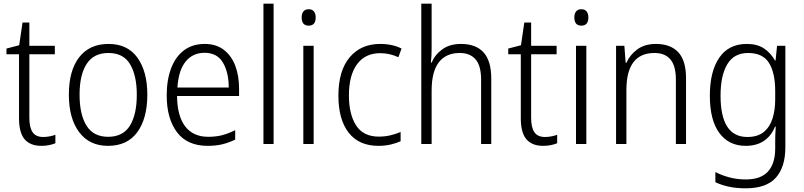

<svg xmlns="http://www.w3.org/2000/svg" viewBox="-20 -780 4354 1040"><path d="M214 -38Q232 -38 249.5 -41.5Q267 -45 280 -50V-4Q265 2 246 6Q227 10 204 10Q144 10 113.5 -25.5Q83 -61 83 -139V-486H15V-517L84 -535L102 -658H139V-532H277V-486H139V-141Q139 -90 156.5 -64Q174 -38 214 -38Z M778 -267Q778 -139 724 -64.5Q670 10 565 10Q464 10 408.5 -64.5Q353 -139 353 -267Q353 -398 409 -470Q465 -542 568 -542Q671 -542 724.5 -467.5Q778 -393 778 -267ZM411 -267Q411 -160 448.5 -99.5Q486 -39 566 -39Q646 -39 683.5 -99Q721 -159 721 -267Q721 -370 685 -431.5Q649 -493 567 -493Q488 -493 449.5 -434Q411 -375 411 -267Z M1089 -542Q1151 -542 1192.5 -510Q1234 -478 1254.5 -423.5Q1275 -369 1275 -300V-260H939Q940 -152 983 -95.5Q1026 -39 1108 -39Q1149 -39 1182.5 -47.5Q1216 -56 1254 -75V-24Q1220 -7 1184.5 1.5Q1149 10 1105 10Q994 10 938.5 -64Q883 -138 883 -263Q883 -346 906.5 -409Q930 -472 976 -507Q1022 -542 1089 -542ZM1088 -494Q1024 -494 985.5 -446.5Q947 -399 941 -306H1219Q1219 -388 1187.5 -441Q1156 -494 1088 -494Z M1462 0H1407V-760H1462Z M1652 -730Q1671 -730 1680.5 -718Q1690 -706 1690 -686Q1690 -641 1652 -641Q1614 -641 1614 -686Q1614 -706 1623.5 -718Q1633 -730 1652 -730ZM1679 -532V0H1623V-532Z M2030 10Q1924 10 1868.5 -61.5Q1813 -133 1813 -262Q1813 -397 1874 -469.5Q1935 -542 2039 -542Q2073 -542 2102.5 -535.5Q2132 -529 2155 -517L2138 -470Q2090 -492 2040 -492Q1958 -492 1914 -432Q1870 -372 1870 -263Q1870 -161 1909 -100.5Q1948 -40 2032 -40Q2065 -40 2094.5 -47Q2124 -54 2150 -65V-15Q2126 -4 2095.5 3Q2065 10 2030 10Z M2318 -517Q2318 -496 2317 -478Q2316 -460 2314 -441H2318Q2336 -484 2376 -513Q2416 -542 2477 -542Q2558 -542 2599.5 -496Q2641 -450 2641 -354V0H2586V-348Q2586 -424 2556 -458.5Q2526 -493 2470 -493Q2396 -493 2357 -442.5Q2318 -392 2318 -289V0H2262V-760H2318Z M2932 -38Q2950 -38 2967.5 -41.5Q2985 -45 2998 -50V-4Q2983 2 2964 6Q2945 10 2922 10Q2862 10 2831.5 -25.5Q2801 -61 2801 -139V-486H2733V-517L2802 -535L2820 -658H2857V-532H2995V-486H2857V-141Q2857 -90 2874.5 -64Q2892 -38 2932 -38Z M3129 -730Q3148 -730 3157.5 -718Q3167 -706 3167 -686Q3167 -641 3129 -641Q3091 -641 3091 -686Q3091 -706 3100.5 -718Q3110 -730 3129 -730ZM3156 -532V0H3100V-532Z M3533 -542Q3612 -542 3654 -497Q3696 -452 3696 -356V0H3641V-349Q3641 -423 3611.5 -458Q3582 -493 3525 -493Q3373 -493 3373 -292V0H3317V-532H3362L3369 -440H3373Q3392 -483 3432 -512.5Q3472 -542 3533 -542Z M4025 -542Q4082 -542 4118.5 -517.5Q4155 -493 4178 -452H4181L4189 -532H4234V18Q4234 124 4183 182Q4132 240 4019 240Q3969 240 3929 231.5Q3889 223 3855 207V152Q3890 170 3931.5 181Q3973 192 4020 192Q4101 192 4140 149Q4179 106 4179 24V-8Q4179 -28 4179.5 -49.5Q4180 -71 4182 -94H4178Q4158 -44 4118 -17Q4078 10 4019 10Q3928 10 3876.5 -59.5Q3825 -129 3825 -262Q3825 -393 3876 -467.5Q3927 -542 4025 -542ZM4032 -493Q3956 -493 3919.5 -432Q3883 -371 3883 -262Q3883 -38 4028 -38Q4084 -38 4117 -65Q4150 -92 4164.5 -138Q4179 -184 4179 -241V-287Q4179 -385 4145.5 -439Q4112 -493 4032 -493Z"/></svg>

Font: Noto Sans Tamil SemiCondensed Light
Style: Regular
Weight: 300
Width: 4
Designer: Jelle Bosma - Monotype Design Team
Foundry: Monotype Imaging Inc.
Version: Version 2.004; ttfautohint (v1.8.4.7-5d5b)